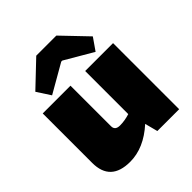

<svg xmlns="http://www.w3.org/2000/svg" viewBox="-206 -878 1027 1027"><g transform="rotate(-45 307.5 -364.5)"><path d="M144 -533 94 -610 234 -743H386L521 -602L473 -533L314 -626H306ZM572 -500V0H407L388 -73Q292 14 188 14Q40 14 40 -126V-500H250V-193Q250 -162 287 -162Q323 -162 361 -174V-500Z"/></g></svg>

Font: Exo 2.0 Black
Style: Regular
Weight: 900
Designer: Natanael Gama
Version: Version 1.001;PS 001.001;hotconv 1.0.70;makeotf.lib2.5.58329